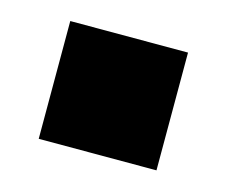

<svg xmlns="http://www.w3.org/2000/svg" viewBox="-46 -257 371 315"><g transform="rotate(15 140.0 -100.0)"><path d="M40 0V-200H240V0Z"/></g></svg>

Font: Tektur Condensed Black
Style: Regular
Weight: 900
Width: 3
Designer: Adam Jagosz
Foundry: Adam Jagosz
Version: Version 1.005;gftools[0.9.30]